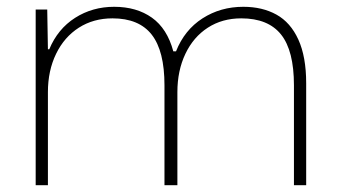

<svg xmlns="http://www.w3.org/2000/svg" viewBox="-20 -545 996 565"><path d="M85 -517H119L121 -400H125Q150 -460 201 -492.5Q252 -525 316 -525Q382 -525 427 -493Q472 -461 490 -394H498Q523 -457 576 -491Q629 -525 696 -525Q752 -525 793.5 -502Q835 -479 858 -428.5Q881 -378 881 -300V0H845V-294Q845 -396 807 -443.5Q769 -491 690 -491Q634 -491 591.5 -463.5Q549 -436 525.5 -386.5Q502 -337 502 -274V0H464V-294Q464 -395 426.5 -443Q389 -491 311 -491Q255 -491 212 -463.5Q169 -436 145 -386.5Q121 -337 121 -274V0H85Z"/></svg>

Font: Mona Sans VF XLt
Style: Regular
Weight: 200
Designer: Deni Anggara
Foundry: GitHub
Version: Version 2.000;Glyphs 3.2.3 (3260)